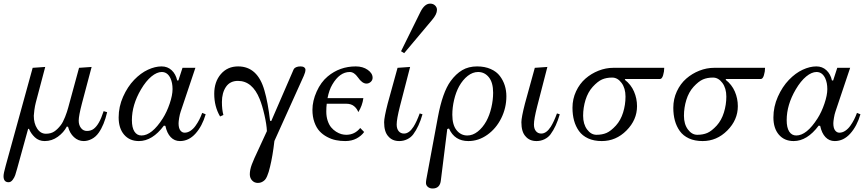

<svg xmlns="http://www.w3.org/2000/svg" viewBox="-53 -782 4862 1075"><path d="M-33.2 204.1Q-33.2 189 -21 145.5L129.9 -402.3L200.2 -407.2L147.5 -208Q142.6 -189.5 139.4 -165.8Q136.2 -142.1 136.2 -133.8Q136.2 -91.3 155 -62.3Q173.8 -33.2 204.1 -33.2Q231.4 -33.2 250.2 -45.4Q269 -57.6 287.1 -81.1Q299.3 -96.7 311.3 -127Q323.2 -157.2 329.1 -180.2L389.6 -402.3L460 -407.2L405.8 -203.1Q387.7 -133.8 387.7 -106.4Q387.7 -82 400.4 -65.4Q413.1 -48.8 433.6 -48.8Q456.5 -48.8 472.2 -61Q487.8 -73.2 500.5 -95.7Q513.7 -118.2 527.3 -159.7L546.9 -153.8Q529.8 -81.1 499.5 -38.6Q483.4 -15.6 460.7 -3.9Q438 7.8 416 7.8Q384.8 7.8 361.1 -14.2Q337.4 -36.1 328.1 -71.8L321.3 -73.7Q303.7 -40 270.5 -16.1Q237.3 7.8 197.3 7.8Q164.6 7.8 142.1 -13.4Q119.6 -34.7 109.4 -60.5H104.5L43 162.1Q36.6 185.1 32.2 198.5Q27.8 211.9 17.8 225.1Q7.8 238.3 -4.9 238.3Q-33.2 238.3 -33.2 204.1Z M611.3 -124.5Q611.3 -184.6 636.2 -240.5Q661.1 -296.4 698.2 -335Q734.9 -373 775.1 -391.6Q815.4 -410.2 851.6 -410.2Q885.3 -410.2 908.2 -388.7Q931.2 -367.2 939 -331.5H945.8L968.8 -402.3H1041L958.5 -156.7Q953.6 -142.6 950.2 -122.1Q946.8 -101.6 946.8 -91.8Q946.8 -64.9 956.5 -52Q966.3 -39.1 980.5 -39.1Q997.6 -39.1 1013.4 -49.6Q1029.3 -60.1 1041.7 -77.6Q1054.2 -95.2 1063 -112.5Q1071.8 -129.9 1079.1 -149.9L1098.6 -142.1Q1079.1 -75.7 1041.5 -33.9Q1003.9 7.8 954.6 7.8Q923.8 7.8 902.8 -14.2Q881.8 -36.1 873 -77.1L864.7 -78.6Q800.3 7.8 724.6 7.8Q672.4 7.8 641.6 -28.3Q611.3 -64 611.3 -124.5ZM685.5 -109.4Q685.5 -67.4 699.7 -45.4Q713.9 -23.4 739.3 -23.4Q797.4 -23.4 858.4 -119.1Q880.9 -154.3 897 -201.7Q913.1 -249 913.1 -283.2Q913.1 -318.4 901.4 -343.8Q884.8 -378.9 852.5 -378.9Q825.7 -378.9 794.9 -353.8Q764.2 -328.6 736.3 -281.2Q685.5 -194.8 685.5 -109.4Z M1146.5 -256.8Q1146.5 -324.2 1183.6 -367.2Q1220.7 -410.2 1280.3 -410.2Q1389.6 -410.2 1427.7 -274.9Q1447.3 -208 1459 -106L1465.8 -104.5L1586.9 -383.8Q1590.3 -393.1 1593.8 -397.7Q1597.2 -402.3 1606.2 -406.2Q1615.2 -410.2 1629.9 -410.2Q1643.1 -410.2 1650.1 -404.8Q1657.2 -399.4 1657.2 -391.6Q1657.2 -377.9 1647.9 -357.4L1483.4 7.3Q1473.6 92.3 1459 151.4Q1454.6 169.4 1451.4 180.2Q1448.2 190.9 1442.6 204.3Q1437 217.8 1430.4 224.9Q1423.8 231.9 1413.8 237.1Q1403.8 242.2 1391.1 242.2Q1371.1 242.2 1358.4 228.3Q1345.7 214.4 1345.7 194.3Q1345.7 168.9 1356.7 139.4Q1367.7 109.9 1393.6 55.7L1441.4 -47.9Q1439.9 -84.5 1427.7 -137.9Q1415.5 -191.4 1400.9 -227.5Q1359.9 -329.1 1279.3 -329.1Q1234.9 -329.1 1212.2 -295.7Q1189.5 -262.2 1189.5 -210.9Q1189.5 -168 1197.8 -138.2L1179.2 -129.9Q1146.5 -185.5 1146.5 -256.8Z M1696.3 -167Q1696.3 -216.8 1720 -269.5Q1743.7 -322.3 1781.7 -354Q1849.1 -410.2 1939 -410.2Q1978.5 -410.2 2005.9 -390.9Q2033.2 -371.6 2033.2 -346.7Q2033.2 -333 2022.7 -323.5Q2012.2 -314 1999 -314Q1974.6 -314 1950.7 -349.1Q1929.7 -378.9 1905.3 -378.9Q1848.6 -378.9 1807.6 -308.6Q1789.6 -278.3 1780.8 -232.4H1981.4Q1975.6 -189.5 1953.1 -154.3Q1946.3 -173.3 1929.7 -187.3Q1913.1 -201.2 1885.7 -201.2H1776.4Q1773.9 -182.6 1773.9 -157.2Q1773.9 -129.4 1781.5 -106.4Q1789.1 -83.5 1801 -69.1Q1813 -54.7 1828.4 -44.9Q1843.8 -35.2 1857.9 -31.2Q1872.1 -27.3 1885.7 -27.3Q1933.1 -27.3 1963.9 -65.4L1985.8 -43Q1970.2 -21 1943.1 -6.6Q1916 7.8 1879.9 7.8Q1852.5 7.8 1827.6 2.7Q1802.7 -2.4 1778.3 -15.4Q1753.9 -28.3 1736.1 -47.6Q1718.3 -66.9 1707.3 -97.7Q1696.3 -128.4 1696.3 -167Z M2192.4 -495.1 2300.8 -714.8Q2324.2 -761.7 2355.5 -761.7Q2372.1 -761.7 2382.8 -751.5Q2393.6 -741.2 2393.6 -727.1Q2393.6 -702.1 2366.2 -670.4L2210 -484.4ZM2097.7 -97.7Q2097.7 -124 2117.7 -202.1L2172.9 -402.3L2243.2 -407.2L2186 -186Q2168 -115.2 2168 -85Q2168 -61 2179.2 -47.6Q2190.4 -34.2 2209 -34.2Q2237.8 -34.2 2262.2 -72.3Q2279.8 -100.1 2296.9 -147L2312.5 -142.1Q2293 -73.2 2260.7 -29.8Q2248 -12.7 2227.1 -2.4Q2206.1 7.8 2182.6 7.8Q2143.1 7.8 2121.1 -18.6Q2097.7 -43.5 2097.7 -97.7Z M2332 242.7Q2332 233.4 2334 222.2L2398.4 -124.5Q2424.3 -265.1 2470.2 -328.1Q2499.5 -368.2 2534.9 -389.2Q2570.3 -410.2 2618.2 -410.2Q2661.6 -410.2 2694.6 -395.5Q2727.5 -380.9 2745.8 -356.4Q2764.2 -332 2773.2 -303.5Q2782.2 -274.9 2782.2 -243.2Q2782.2 -177.7 2753.4 -119.9Q2724.6 -62 2675.3 -27.1Q2626 7.8 2569.3 7.8Q2492.2 7.8 2460.9 -62.5L2451.2 -59.6L2415.5 226.6Q2411.1 273.4 2369.1 273.4Q2353 273.4 2342.5 264.4Q2332 255.4 2332 242.7ZM2479.5 -139.6Q2479.5 -82.5 2503.4 -53Q2527.3 -23.4 2563.5 -23.4Q2593.8 -23.4 2621.6 -45.2Q2649.4 -66.9 2669.9 -103.5Q2688 -136.7 2698 -179.4Q2708 -222.2 2708 -262.7Q2708 -319.8 2684.1 -349.4Q2660.2 -378.9 2624 -378.9Q2593.8 -378.9 2565.9 -357.2Q2538.1 -335.4 2517.6 -298.8Q2499.5 -265.6 2489.5 -222.9Q2479.5 -180.2 2479.5 -139.6Z M2866.2 -97.7Q2866.2 -124 2886.2 -202.1L2941.4 -402.3L3011.7 -407.2L2954.6 -186Q2936.5 -115.2 2936.5 -85Q2936.5 -61 2947.8 -47.6Q2959 -34.2 2977.5 -34.2Q3006.3 -34.2 3030.8 -72.3Q3048.3 -100.1 3065.4 -147L3081.1 -142.1Q3061.5 -73.2 3029.3 -29.8Q3016.6 -12.7 2995.6 -2.4Q2974.6 7.8 2951.2 7.8Q2911.6 7.8 2889.6 -18.6Q2866.2 -43.5 2866.2 -97.7Z M3152.3 -178.7Q3152.3 -228 3172.4 -270.8Q3192.4 -313.5 3224.9 -341.8Q3257.3 -370.1 3298.1 -386.2Q3338.9 -402.3 3380.9 -402.3H3666Q3666 -381.3 3659.7 -360.6Q3653.3 -339.8 3642.6 -339.8H3447.8L3445.3 -335.4Q3480 -308.6 3496.8 -269.5Q3513.7 -230.5 3513.7 -187.5Q3513.7 -110.8 3454.8 -51.5Q3396 7.8 3316.4 7.8Q3272.5 7.8 3240 -7.1Q3207.5 -22 3188.7 -48.3Q3169.9 -74.7 3161.1 -107.2Q3152.3 -139.6 3152.3 -178.7ZM3211.9 -133.8Q3211.9 -86.9 3234.1 -57.1Q3256.3 -27.3 3286.6 -27.3Q3318.8 -27.3 3343 -37.8Q3367.2 -48.3 3395.5 -79.1Q3422.4 -108.9 3435.8 -152.3Q3449.2 -195.8 3449.2 -241.2Q3449.2 -288.1 3427 -317.9Q3404.8 -347.7 3374.5 -347.7Q3342.3 -347.7 3318.1 -337.2Q3293.9 -326.7 3265.6 -295.9Q3238.8 -266.1 3225.3 -222.7Q3211.9 -179.2 3211.9 -133.8Z M3716.8 -178.7Q3716.8 -228 3736.8 -270.8Q3756.8 -313.5 3789.3 -341.8Q3821.8 -370.1 3862.5 -386.2Q3903.3 -402.3 3945.3 -402.3H4230.5Q4230.5 -381.3 4224.1 -360.6Q4217.8 -339.8 4207 -339.8H4012.2L4009.8 -335.4Q4044.4 -308.6 4061.3 -269.5Q4078.1 -230.5 4078.1 -187.5Q4078.1 -110.8 4019.3 -51.5Q3960.4 7.8 3880.9 7.8Q3836.9 7.8 3804.4 -7.1Q3772 -22 3753.2 -48.3Q3734.4 -74.7 3725.6 -107.2Q3716.8 -139.6 3716.8 -178.7ZM3776.4 -133.8Q3776.4 -86.9 3798.6 -57.1Q3820.8 -27.3 3851.1 -27.3Q3883.3 -27.3 3907.5 -37.8Q3931.6 -48.3 3960 -79.1Q3986.8 -108.9 4000.2 -152.3Q4013.7 -195.8 4013.7 -241.2Q4013.7 -288.1 3991.5 -317.9Q3969.2 -347.7 3939 -347.7Q3906.7 -347.7 3882.6 -337.2Q3858.4 -326.7 3830.1 -295.9Q3803.2 -266.1 3789.8 -222.7Q3776.4 -179.2 3776.4 -133.8Z M4277.3 -124.5Q4277.3 -184.6 4302.2 -240.5Q4327.1 -296.4 4364.3 -335Q4400.9 -373 4441.2 -391.6Q4481.4 -410.2 4517.6 -410.2Q4551.3 -410.2 4574.2 -388.7Q4597.2 -367.2 4605 -331.5H4611.8L4634.8 -402.3H4707L4624.5 -156.7Q4619.6 -142.6 4616.2 -122.1Q4612.8 -101.6 4612.8 -91.8Q4612.8 -64.9 4622.6 -52Q4632.3 -39.1 4646.5 -39.1Q4663.6 -39.1 4679.4 -49.6Q4695.3 -60.1 4707.8 -77.6Q4720.2 -95.2 4729 -112.5Q4737.8 -129.9 4745.1 -149.9L4764.6 -142.1Q4745.1 -75.7 4707.5 -33.9Q4669.9 7.8 4620.6 7.8Q4589.8 7.8 4568.8 -14.2Q4547.9 -36.1 4539.1 -77.1L4530.8 -78.6Q4466.3 7.8 4390.6 7.8Q4338.4 7.8 4307.6 -28.3Q4277.3 -64 4277.3 -124.5ZM4351.6 -109.4Q4351.6 -67.4 4365.7 -45.4Q4379.9 -23.4 4405.3 -23.4Q4463.4 -23.4 4524.4 -119.1Q4546.9 -154.3 4563 -201.7Q4579.1 -249 4579.1 -283.2Q4579.1 -318.4 4567.4 -343.8Q4550.8 -378.9 4518.6 -378.9Q4491.7 -378.9 4460.9 -353.8Q4430.2 -328.6 4402.3 -281.2Q4351.6 -194.8 4351.6 -109.4Z"/></svg>

Font: Theano Modern
Style: Regular
Weight: 400
Designer: Alexey Kryukov
Version: Version 2.00